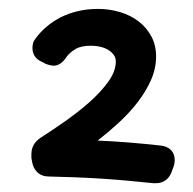

<svg xmlns="http://www.w3.org/2000/svg" viewBox="-20 -630 436 433"><path d="M130.9 -502.9Q117.7 -481.9 101.1 -481.9Q97.2 -481.9 92 -483.2Q86.9 -484.4 81.1 -486.8H82L75.2 -490.2Q53.2 -499.5 53.2 -522Q53.2 -527.3 54.7 -533Q56.2 -538.6 60.1 -543Q70.3 -557.1 84.5 -569.3Q98.6 -581.5 116.2 -590.6Q133.8 -599.6 155 -604.7Q176.3 -609.9 201.2 -609.9Q227.5 -609.9 251.5 -602.5Q275.4 -595.2 293.2 -581.3Q311 -567.4 321.5 -547.6Q332 -527.8 332 -502.9Q332 -475.1 320.3 -449Q308.6 -422.9 289.8 -398.7Q271 -374.5 247.3 -352.8Q223.6 -331.1 200.2 -313Q235.4 -311.5 271 -308.6Q306.6 -305.7 341.8 -301.8Q356.9 -300.3 365.5 -291.7Q374 -283.2 374 -269Q374 -265.1 373.5 -262Q373 -258.8 372.1 -255.9L369.1 -248Q359.9 -216.8 331.1 -216.8H326.2Q298.8 -219.7 269.3 -222.4Q239.7 -225.1 209.2 -227.1Q178.7 -229 148.7 -230.2Q118.7 -231.4 90.8 -231.9Q74.2 -231.9 64.2 -241.5Q54.2 -251 51.8 -268.1L50.8 -273.9V-282.2Q50.8 -305.2 70.8 -318.8Q95.2 -334.5 125 -355.2Q154.8 -376 180.7 -398.7Q206.5 -421.4 223.9 -445.3Q241.2 -469.2 241.2 -491.2Q241.2 -499.5 236.6 -506.1Q231.9 -512.7 224.4 -517.3Q216.8 -522 206.8 -524.4Q196.8 -526.9 186 -526.9Q163.1 -526.9 150.9 -519.8Q138.7 -512.7 130.9 -502.9Z"/></svg>

Font: Gochi Hand Cyrillic
Style: Regular
Weight: 400
Designer: Juan Pablo del Peral; Denis Ignatov
Foundry: Juan Pablo del Peral; Denis Ignatov
Version: Version 1.00 June 29, 2018, initial release